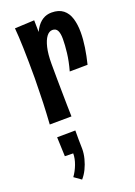

<svg xmlns="http://www.w3.org/2000/svg" viewBox="-160 -594 686 978"><g transform="rotate(-20 182.5 -105.5)"><path d="M237 -218Q251 -268 256 -311Q261 -354 261 -386Q261 -416 253 -431.5Q245 -447 226 -447Q208 -447 194 -428.5Q180 -410 171.5 -374.5Q163 -339 163 -287L119 -245Q120 -294 125 -338Q130 -382 140.5 -417.5Q151 -453 166.5 -479Q182 -505 203.5 -518.5Q225 -532 252 -532Q291 -532 314.5 -513.5Q338 -495 348 -462Q358 -429 358 -387Q358 -349 351.5 -306Q345 -263 334 -219ZM49 1Q51 -31 52.5 -57.5Q54 -84 55 -112Q56 -140 56.5 -172.5Q57 -205 58 -247Q58 -294 57.5 -335Q57 -376 56 -410.5Q55 -445 53.5 -472Q52 -499 50 -520L156 -525Q157 -498 157 -464Q157 -430 158.5 -387Q160 -344 163 -287Q163 -243 163.5 -204Q164 -165 164.5 -130Q165 -95 165.5 -63Q166 -31 167 0ZM108 321 70 294Q88 269 99.5 238.5Q111 208 111 180L66 179L62 75L161 74Q161 99 161 124Q161 149 162 174Q162 199 155 226.5Q148 254 136 278.5Q124 303 108 321Z"/></g></svg>

Font: Truculenta
Style: Bold
Weight: 700
Designer: Ivan Castro, Eva Sanz & Omnibus-Type Team
Foundry: Omnibus-Type
Version: Version 1.002